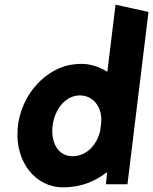

<svg xmlns="http://www.w3.org/2000/svg" viewBox="-20 -778 655 821"><path d="M250 23C330 23 388 -4 438 -42C437 -29 435 -8 434 0L433 10H525L615 -727L474 -758L439 -471C407 -491 369 -505 327 -505C316 -505 306 -504 298 -503C185 -493 64 -378 55 -220C47 -89 128 23 250 23ZM412 -246C411 -236 409 -227 408 -216C392 -154 347 -110 290 -110C229 -110 196 -168 205 -241C214 -312 261 -370 321 -370C380 -370 421 -318 412 -246Z"/></svg>

Font: Bluebird
Style: SfBdNrwObl
Weight: 700
Designer: Jasper
Foundry: Cannot Into Space Fonts
Version: Version 0.98